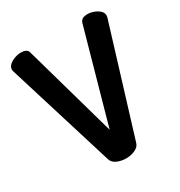

<svg xmlns="http://www.w3.org/2000/svg" viewBox="-173 -852 920 980"><g transform="rotate(-30 287.0 -362.5)"><path d="M287 6Q259 6 234.5 -5Q210 -16 204 -38L10 -667Q8 -674 8 -677Q8 -693 21 -705Q34 -717 53.5 -724Q73 -731 91 -731Q107 -731 119 -725.5Q131 -720 134 -705L287 -163L439 -705Q444 -720 455.5 -725.5Q467 -731 483 -731Q501 -731 520 -724Q539 -717 552 -705Q565 -693 565 -677Q565 -675 564.5 -672.5Q564 -670 564 -667L371 -38Q365 -16 340.5 -5Q316 6 287 6Z"/></g></svg>

Font: Dosis ExtraLight
Style: Bold
Weight: 700
Version: Version 3.001; ttfautohint (v1.8.2)